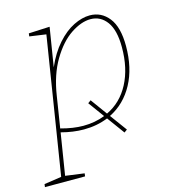

<svg xmlns="http://www.w3.org/2000/svg" viewBox="-154 -621 850 943"><g transform="rotate(-15 271.0 -149.0)"><path d="M357 -25 420 61 405 72 340 -17Q283 6 217 6Q162 6 102 -10L68 202L164 215L162 230H-42L-40 215L48 202L159 -493L75 -505L77 -520L184 -525L152 -327Q181 -394 221.5 -439.5Q262 -485 305.5 -506.5Q349 -528 388 -528Q447 -528 484.5 -480.5Q522 -433 522 -337Q522 -225 478.5 -144.5Q435 -64 357 -25ZM346 -40Q420 -75 460.5 -152Q501 -229 501 -336Q501 -423 469.5 -466Q438 -509 387 -509Q340 -509 286.5 -473.5Q233 -438 189.5 -365Q146 -292 130 -187L105 -29Q167 -12 219 -12Q278 -12 329 -32L270 -113L285 -124Z"/></g></svg>

Font: Bitter Pro Thin
Style: Italic
Weight: 250
Italic angle: -9°
Designer: Sol Matas, and Bitter project Authors
Foundry: Sol Matas
Version: Version 1.010